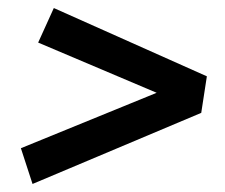

<svg xmlns="http://www.w3.org/2000/svg" viewBox="-20 -596 559 478"><path d="M75 -490 114 -576 495 -406 481 -315 61 -138 32 -227 370 -365Z"/></svg>

Font: Bitter Pro SemiBold
Style: Italic
Weight: 600
Italic angle: -9°
Designer: Sol Matas, and Bitter project Authors
Foundry: Sol Matas
Version: Version 1.010